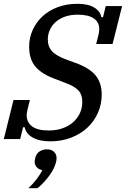

<svg xmlns="http://www.w3.org/2000/svg" viewBox="-34 -730 661 1008"><path d="M230 12Q173 12 137.5 -8Q102 -28 96 -62H87L72 0H-14L37 -205H123L111 -157Q106 -137 106 -126Q106 -88 134.5 -66.5Q163 -45 222 -45Q262 -45 294.5 -56.5Q327 -68 350 -88.5Q373 -109 385.5 -136Q398 -163 398 -194Q398 -235 376 -257Q354 -279 306 -296L262 -313Q188 -339 153.5 -378.5Q119 -418 119 -484Q119 -532 138 -573.5Q157 -615 190.5 -645.5Q224 -676 270.5 -693Q317 -710 372 -710Q428 -710 460.5 -690.5Q493 -671 498 -640H507L521 -698H607L557 -499H471L483 -547Q487 -564 487 -577Q487 -614 458 -633.5Q429 -653 374 -653Q335 -653 305.5 -642Q276 -631 256.5 -613Q237 -595 227 -571.5Q217 -548 217 -524Q217 -485 239.5 -460.5Q262 -436 318 -416L359 -401Q435 -374 467.5 -334.5Q500 -295 500 -234Q500 -183 480.5 -138.5Q461 -94 425.5 -60.5Q390 -27 340 -7.5Q290 12 230 12ZM115 258Q137 238 157.5 211.5Q178 185 188 163Q170 160 159 148Q148 136 148 120Q148 113 151 99Q156 77 173 65.5Q190 54 213 54Q236 54 249.5 67Q263 80 263 100Q263 110 260 122Q251 157 223.5 194Q196 231 163 258H115Z"/></svg>

Font: IBM Plex Serif Medm
Style: Italic
Weight: 500
Italic angle: -14°
Designer: Mike Abbink, Paul van der Laan, Pieter van Rosmalen
Foundry: Bold Monday
Version: Version 3.001